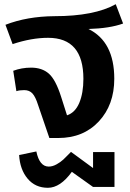

<svg xmlns="http://www.w3.org/2000/svg" viewBox="-20 -657 620 914"><path d="M161 -158Q149 -196 134.5 -212Q120 -228 95 -228Q73 -228 58 -223L43 -320Q83 -335 128 -335Q180 -335 212.5 -306.5Q245 -278 271 -196L299 -108Q338 -121 357.5 -167.5Q377 -214 377 -282Q377 -477 209 -477Q130 -477 40 -447L6 -539Q109 -579 239 -580Q429 -580 531 -637L566 -545Q503 -522 401 -519Q524 -459 524 -282Q524 -158 450.5 -79Q377 0 257 0H215ZM423 143V67H525V233H423L322 161Q267 237 208 237Q148 237 111.5 193.5Q75 150 71 81L153 64Q168 136 212 136Q230 136 249 125.5Q268 115 281.5 102.5Q295 90 318 66Z"/></svg>

Font: FiraGO SemiBold
Style: Regular
Weight: 600
Designer: bBox Type
Foundry: bBox Type GmbH
Version: Version 1.001;PS 001.001;hotconv 1.0.88;makeotf.lib2.5.64775